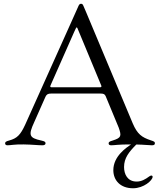

<svg xmlns="http://www.w3.org/2000/svg" viewBox="-20 -765 840 1017"><path d="M396.3 -734.7 365.8 -666.5 113.6 -105.1C88.1 -49.7 70 -32.3 29.1 -21C10.7 -16 7.1 -12.8 7.1 -5.3C7.1 1.1 12.4 4.6 19.2 4.6C36.9 4.6 54.7 -0.7 104.8 0C152.7 0.7 179.3 4.6 205.3 4.6C214.8 4.6 221.2 0.7 221.2 -5.7C221.2 -13.1 218 -16.3 198.9 -20.6C134.9 -34.4 128.9 -47.9 160.9 -117.2L218 -246.1L218.4 -246.8L221.2 -253.2C227.3 -265.3 234 -269.5 251.4 -269.5H511.7C528.8 -269.5 534.4 -266.3 539.4 -256.4L609 -88.4C624.3 -44.4 622.5 -35.2 577.8 -21C558.2 -15.6 555.4 -11.7 555.4 -5.7C555.4 0.7 559.3 4.6 569.2 4.6C587.7 4.6 606.2 -0.4 674.4 0H674C650.2 16.7 580.3 61.8 580.3 136.4C580.3 190 617.2 232.2 684.7 232.2C741.8 232.2 788.4 190 788.4 171.5C788.4 167.3 785.9 164.8 781.2 164.8C778.1 164.8 773.8 167.3 771.3 169C749.6 185 729.4 196.7 703.8 196.7C654.8 196.7 637.1 157.3 637.1 119.7C637.1 72.1 663 39.8 702.1 0.4C748.2 1.4 768.5 4.6 785.2 4.6C795.8 4.6 800.8 0.7 800.4 -6.4C800.8 -12.8 797.6 -16 778.1 -22C731.2 -37.6 707.4 -54.3 682.9 -111.9L435.4 -702.4L421.2 -735.4C418 -742.5 415.1 -745 409.1 -745C403.8 -745 399.5 -741.8 396.3 -734.7ZM247.9 -313.2 250.7 -319.6 373.2 -596.6 381.7 -614.7C384.9 -621.4 387.1 -621.8 390.3 -615.4L516.7 -311.1C518.5 -305 516.3 -302.9 508.9 -302.6H254.3C246.4 -302.6 244.3 -305.4 247.9 -313.2Z"/></svg>

Font: Margiela Serif
Style: Regular
Weight: 400
Designer: Andreas Faust, Stefan Endress
Version: Version 1.002;FEAKit 1.0